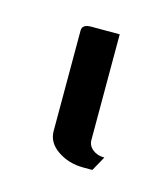

<svg xmlns="http://www.w3.org/2000/svg" viewBox="-49 -168 253 292"><g transform="rotate(15 77.5 -22.0)"><path d="M47.9 41V-117.2Q47.9 -127 62 -127H106.9V39.1Q106.9 48.3 114.3 54.2Q121.6 60.1 132.8 60.1L120.1 83H106Q82.5 83 64.9 70.8Q47.9 59.1 47.9 41Z"/></g></svg>

Font: Hhenum
Style: Regular
Weight: 400
Designer: T. Christopher White
Version: Version 1.0